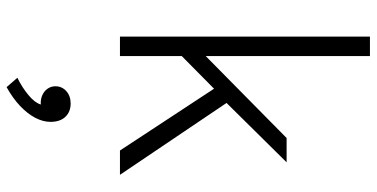

<svg xmlns="http://www.w3.org/2000/svg" viewBox="-286 -474 1086 553"><g transform="rotate(90 256.5 -197.0)"><path d="M85 0V-720H141V-247L377 -480H447L276 -307L483 0H413L235 -271L141 -178V0ZM230.5 326.5 203.5 295.5Q232 281.5 253.8 263.2Q275.5 245 280.5 228Q266 229 254 223.8Q242 218.5 235 208.5Q228 198.5 228 186Q228 167 242 154.5Q256 142 277.5 142Q301.5 142 316 157.2Q330.5 172.5 330.5 200Q330.5 221.5 318.8 244Q307 266.5 284.5 287.8Q262 309 230.5 326.5Z"/></g></svg>

Font: Geologica Roman Thin
Style: Regular
Weight: 250
Designer: Sindre Bremnes, Frode Helland
Foundry: Monokrom Skriftforlag AS
Version: Version 1.010;gftools[0.9.28]